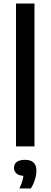

<svg xmlns="http://www.w3.org/2000/svg" viewBox="-20 -828 286 1086"><path d="M70.5 0V-808H175V0ZM90 238Q104 207.5 109 185.8Q114 164 114 142L131.5 167H122.5Q90 167 74.5 154.5Q59 142 59 121.5Q59 100.5 74.5 88.2Q90 76 121.5 76Q154 76 170 91.5Q186 107 186 137Q186 160 177.8 187.2Q169.5 214.5 154.5 238Z"/></svg>

Font: Encode Sans Condensed Thin Medium
Style: Regular
Weight: 500
Version: Version 3.002